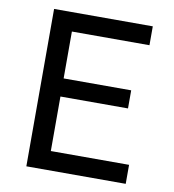

<svg xmlns="http://www.w3.org/2000/svg" viewBox="-79 -770 764 841"><g transform="rotate(10 302.5 -350.0)"><path d="M94 0V-700H533V-616H188V-407.5H488.5V-327H188V-84.5H536V0Z"/></g></svg>

Font: Geologica Roman Light
Style: Regular
Weight: 300
Designer: Sindre Bremnes, Frode Helland
Foundry: Monokrom Skriftforlag AS
Version: Version 1.010;gftools[0.9.28]